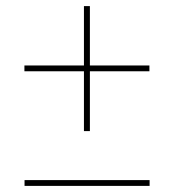

<svg xmlns="http://www.w3.org/2000/svg" viewBox="-20 -610 570 629"><path d="M60.4 -20H470.1V-1H60.4ZM255 -180.5V-376.5H60V-395.5H255V-590H274.5V-395.5H469.5V-376.5H274.5V-180.5Z"/></svg>

Font: Bodoni* 11pt Medium
Style: Regular
Weight: 500
Version: Version 2.3